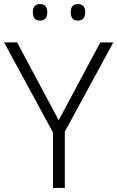

<svg xmlns="http://www.w3.org/2000/svg" viewBox="-20 -922 576 942"><path d="M268 -332 472 -714H536L298 -276V0H240V-272L0 -714H64ZM141 -862Q141 -902 176 -902Q212 -902 212 -862Q212 -821 176 -821Q141 -821 141 -862ZM327 -862Q327 -902 362 -902Q398 -902 398 -862Q398 -821 362 -821Q327 -821 327 -862Z"/></svg>

Font: Noto Sans Bengali UI Light
Style: Regular
Weight: 300
Designer: Jelle Bosma - Monotype Design Team
Foundry: Monotype Imaging Inc.
Version: Version 2.003; ttfautohint (v1.8.4.7-5d5b)